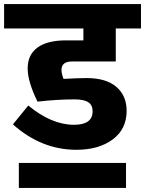

<svg xmlns="http://www.w3.org/2000/svg" viewBox="-40 -715 708 937"><path d="M312 -415Q260 -415 260 -374Q260 -356 270 -330Q343 -334 383 -334Q478 -334 528 -291Q578 -248 578 -174Q578 -85 510 -34.5Q442 16 333 16Q162 16 23 -108L98 -200Q212 -106 321 -106Q412 -106 412 -172Q412 -202 391 -216Q370 -230 324 -230Q239 -230 143 -219Q95 -317 95 -381Q95 -448 143 -483Q191 -518 282 -518H367V-576H-20V-695H648V-576H525V-415ZM52 202V80H575V202Z"/></svg>

Font: FiraGO ExtraBold
Style: Regular
Weight: 800
Designer: bBox Type
Foundry: bBox Type GmbH
Version: Version 1.001;PS 001.001;hotconv 1.0.88;makeotf.lib2.5.64775